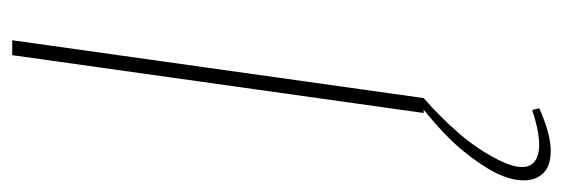

<svg xmlns="http://www.w3.org/2000/svg" viewBox="-382 -400 943 322"><g transform="rotate(-90 90.0 -238.5)"><path d="M184 -690 87 0H62L159 -690ZM70 -2 87 0Q56 27 28.5 58.5Q1 90 -18 128Q-40 174 -16.5 188Q7 202 67 182L70 194Q29 212 2 213Q-25 214 -38 201.5Q-51 189 -51 168Q-51 147 -39 122Q-26 96 -1 65.5Q24 35 70 -2Z"/></g></svg>

Font: Exo 2 Thin
Style: Italic
Weight: 250
Italic angle: -8°
Designer: Natanael Gama
Foundry: Natanael Gama
Version: Version 2.010